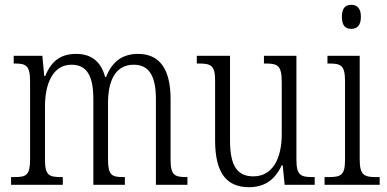

<svg xmlns="http://www.w3.org/2000/svg" viewBox="-20 -768 1608 798"><path d="M26 0H241V-32H236C185 -32 167 -38 167 -103V-326C167 -417 198 -499 277 -499C343 -499 368 -450 368 -355V0H499V-32H494C445 -32 429 -39 429 -105V-341C429 -426 456 -499 536 -499C603 -499 628 -447 628 -355V0H759V-32H756C706 -32 689 -39 689 -104V-356C689 -484 641 -544 554 -544C493 -544 447 -516 421 -448H417C399 -514 358 -544 297 -544C237 -544 195 -519 168 -452H164L156 -536H37V-504H41C88 -504 105 -496 105 -430V-106C105 -39 89 -32 39 -32H26Z M1015 10C1078 10 1122 -19 1151 -81H1155L1163 0H1288V-32H1281C1231 -32 1212 -38 1212 -104V-536H1077V-504H1082C1134 -504 1151 -497 1151 -426V-210C1151 -111 1114 -35 1033 -35C960 -35 936 -88 936 -186V-536H798V-504H805C856 -504 874 -497 874 -434V-185C874 -47 923 10 1015 10Z M1440 -648C1462 -648 1480 -660 1480 -698C1480 -736 1462 -748 1440 -748C1417 -748 1401 -736 1401 -698C1401 -660 1417 -648 1440 -648ZM1329 0H1558V-32H1544C1493 -32 1475 -40 1475 -106V-536H1341V-504H1349C1397 -504 1414 -496 1414 -431V-103C1414 -39 1396 -32 1345 -32H1329Z"/></svg>

Font: Noto Serif Georgian Condensed Light
Style: Regular
Weight: 300
Width: 3
Designer: Monotype Design Team, Akaki Razmadze
Foundry: Google LLC
Version: Version 2.003